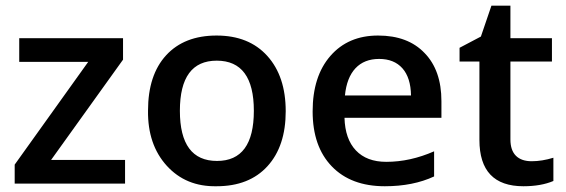

<svg xmlns="http://www.w3.org/2000/svg" viewBox="-20 -635 1958 664"><path d="M412.5 -81.9V0H30.8V-65.7L285.1 -421.1H46.5V-503H405.5V-428.7L156.7 -81.9Z M729.5 -425.2Q602.1 -425.2 602.1 -251.8Q602.1 -78.4 730.5 -78.4Q857.9 -78.4 857.9 -251.8Q857.9 -425.2 729.5 -425.2ZM491.9 -252.3Q491.9 -375.6 554.6 -443.9Q617.3 -512.1 729 -512.1Q840.7 -512.1 904.4 -441.6Q968.1 -371.1 968.1 -250.3Q968.1 -129.4 905 -60.2Q841.8 9.1 729 9.1Q622.9 11.1 556.6 -61.9Q490.4 -135 491.9 -252.3Z M1172.9 -304.9H1401.4Q1400.4 -366.5 1371.6 -398.9Q1342.8 -431.2 1291.2 -431.2Q1239.6 -431.2 1209.3 -398.9Q1179 -366.5 1172.9 -304.9ZM1310.9 9.1Q1193.6 9.1 1127.4 -59.7Q1061.2 -128.4 1061.2 -249.7Q1061.2 -371.1 1122.6 -441.6Q1184 -512.1 1287.4 -512.1Q1390.8 -512.1 1448.4 -451.5Q1506.6 -391.8 1506.6 -285.1V-227.5H1171.4Q1173.4 -154.2 1210.8 -114.8Q1248.2 -75.3 1316 -75.3Q1398.4 -75.3 1481.3 -111.7V-24.8Q1408.5 9.1 1310.9 9.1Z M1745.2 -152.7Q1745.2 -115.3 1764.2 -96.3Q1783.1 -77.4 1818.8 -77.4Q1854.4 -77.4 1893.8 -89.5V-9.1Q1850.9 9.1 1790.2 9.1Q1638 9.1 1638 -151.2V-422.1H1569.3V-469.7L1643.1 -508.6L1679.5 -615.3H1745.2V-503H1888.8V-422.1H1745.2Z"/></svg>

Font: Khula SemiBold
Style: Regular
Weight: 600
Designer: Erin McLaughlin, Steve Matteson
Version: Version 1.002;PS 1.0;hotconv 1.0.72;makeotf.lib2.5.5900; ttf